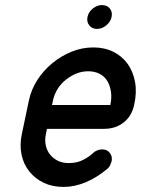

<svg xmlns="http://www.w3.org/2000/svg" viewBox="-20 -737 559 757"><path d="M345 -132Q353 -140 363 -144Q373 -148 383 -148Q403 -148 413.5 -133.5Q424 -119 420 -101Q418 -94 414.5 -86Q411 -78 404 -72Q361 -36 317 -18Q273 0 231 0Q187 0 153 -16Q119 -32 96 -60.5Q73 -89 65 -127Q57 -165 66 -208L94 -341Q103 -384 127.5 -422Q152 -460 187 -488.5Q222 -517 263 -533.5Q304 -550 348 -550Q392 -550 426.5 -533Q461 -516 483 -485.5Q505 -455 512.5 -413.5Q520 -372 509 -324Q500 -280 468 -254.5Q436 -229 390 -229H165L161 -208Q156 -185 160.5 -164Q165 -143 177.5 -127.5Q190 -112 208.5 -103Q227 -94 251 -94Q284 -94 308.5 -107Q333 -120 345 -132ZM185 -323H415Q421 -351 417.5 -375Q414 -399 403.5 -417Q393 -435 373.5 -445.5Q354 -456 328 -456Q303 -456 281 -447Q259 -438 239.5 -422.5Q220 -407 207 -386Q194 -365 189 -341ZM362 -623Q343 -623 332 -637Q321 -651 325 -670Q329 -690 346 -703.5Q363 -717 382 -717Q402 -717 413 -703.5Q424 -690 420 -670Q416 -651 399 -637Q382 -623 362 -623Z"/></svg>

Font: VDS
Style: Italic
Weight: 400
Designer: artmaker
Foundry: artmaker
Version: Version 1.000 2009 initial release